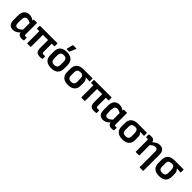

<svg xmlns="http://www.w3.org/2000/svg" viewBox="416 -2447 4368 4368"><g transform="rotate(45 2600.0 -263.5)"><path d="M194 12Q51 12 51 -166V-299Q51 -399 96.5 -451.5Q142 -504 228 -504Q265 -504 303 -489Q341 -474 367 -453V-480Q367 -492 379 -492H465Q477 -492 477 -480V-135Q477 -104 484 -95Q491 -86 510 -86Q517 -86 524 -87Q531 -88 538 -89Q549 -89 549 -78V-7Q549 3 537 6Q524 8 508 10Q492 12 478 12Q428 12 399.5 -8.5Q371 -29 367 -72Q327 -34 286.5 -11Q246 12 194 12ZM169 -178Q169 -90 236 -90Q264 -90 292.5 -105.5Q321 -121 359 -157V-369Q334 -384 308 -393.5Q282 -403 259 -403Q169 -403 169 -290Z M1069 12Q996 12 962.5 -21.5Q929 -55 929 -140V-393H763V-12Q763 0 751 0H656Q645 0 645 -12V-393H578Q566 -393 566 -405V-480Q566 -492 578 -492H1124Q1136 -492 1136 -480V-405Q1136 -393 1124 -393H1047V-143Q1047 -109 1056.5 -96.5Q1066 -84 1089 -84Q1100 -84 1111.5 -84.5Q1123 -85 1134 -86Q1145 -88 1145 -76V-8Q1145 2 1135 5Q1122 8 1103.5 10Q1085 12 1069 12Z M1427 12Q1321 12 1263.5 -39Q1206 -90 1206 -192V-300Q1206 -402 1263 -453Q1320 -504 1427 -504Q1533 -504 1590 -453Q1647 -402 1647 -300V-192Q1647 -90 1590.5 -39Q1534 12 1427 12ZM1427 -89Q1480 -89 1504.5 -116.5Q1529 -144 1529 -203V-289Q1529 -348 1504.5 -375.5Q1480 -403 1427 -403Q1373 -403 1348.5 -375.5Q1324 -348 1324 -289V-203Q1324 -144 1348.5 -116.5Q1373 -89 1427 -89ZM1380 -545Q1369 -545 1371 -557L1407 -702Q1409 -712 1420 -712H1516Q1529 -712 1523 -698L1462 -554Q1458 -545 1449 -545Z M1969 12Q1860 12 1805 -39.5Q1750 -91 1750 -183V-290Q1750 -387 1805 -439.5Q1860 -492 1974 -492H2253Q2264 -492 2264 -480V-405Q2264 -393 2252 -393L2136 -400V-397Q2158 -379 2173 -349.5Q2188 -320 2188 -272V-183Q2188 -91 2133 -39.5Q2078 12 1969 12ZM1969 -90Q2070 -90 2070 -186V-281Q2070 -335 2053 -361Q2036 -387 2013 -396H1974Q1925 -396 1896.5 -374.5Q1868 -353 1868 -294V-186Q1868 -90 1969 -90Z M2810 12Q2737 12 2703.5 -21.5Q2670 -55 2670 -140V-393H2504V-12Q2504 0 2492 0H2397Q2386 0 2386 -12V-393H2319Q2307 -393 2307 -405V-480Q2307 -492 2319 -492H2865Q2877 -492 2877 -480V-405Q2877 -393 2865 -393H2788V-143Q2788 -109 2797.5 -96.5Q2807 -84 2830 -84Q2841 -84 2852.5 -84.5Q2864 -85 2875 -86Q2886 -88 2886 -76V-8Q2886 2 2876 5Q2863 8 2844.5 10Q2826 12 2810 12Z M3090 12Q2947 12 2947 -166V-299Q2947 -399 2992.5 -451.5Q3038 -504 3124 -504Q3161 -504 3199 -489Q3237 -474 3263 -453V-480Q3263 -492 3275 -492H3361Q3373 -492 3373 -480V-135Q3373 -104 3380 -95Q3387 -86 3406 -86Q3413 -86 3420 -87Q3427 -88 3434 -89Q3445 -89 3445 -78V-7Q3445 3 3433 6Q3420 8 3404 10Q3388 12 3374 12Q3324 12 3295.5 -8.5Q3267 -29 3263 -72Q3223 -34 3182.5 -11Q3142 12 3090 12ZM3065 -178Q3065 -90 3132 -90Q3160 -90 3188.5 -105.5Q3217 -121 3255 -157V-369Q3230 -384 3204 -393.5Q3178 -403 3155 -403Q3065 -403 3065 -290Z M3720 12Q3611 12 3556 -39.5Q3501 -91 3501 -183V-290Q3501 -387 3556 -439.5Q3611 -492 3725 -492H4004Q4015 -492 4015 -480V-405Q4015 -393 4003 -393L3887 -400V-397Q3909 -379 3924 -349.5Q3939 -320 3939 -272V-183Q3939 -91 3884 -39.5Q3829 12 3720 12ZM3720 -90Q3821 -90 3821 -186V-281Q3821 -335 3804 -361Q3787 -387 3764 -396H3725Q3676 -396 3647.5 -374.5Q3619 -353 3619 -294V-186Q3619 -90 3720 -90Z M4147 0Q4136 0 4136 -12V-362Q4136 -390 4129 -398Q4122 -406 4105 -406Q4098 -406 4091.5 -405Q4085 -404 4078 -404Q4066 -404 4066 -415V-485Q4066 -495 4079 -498Q4094 -501 4112 -502.5Q4130 -504 4144 -504Q4190 -504 4217 -482.5Q4244 -461 4247 -422Q4287 -460 4328 -482Q4369 -504 4421 -504Q4566 -504 4566 -339V173Q4566 185 4555 185H4460Q4448 185 4448 173V-320Q4448 -402 4379 -402Q4348 -402 4318.5 -386Q4289 -370 4254 -336V-12Q4254 0 4242 0Z M4900 12Q4791 12 4736 -39.5Q4681 -91 4681 -183V-290Q4681 -387 4736 -439.5Q4791 -492 4905 -492H5184Q5195 -492 5195 -480V-405Q5195 -393 5183 -393L5067 -400V-397Q5089 -379 5104 -349.5Q5119 -320 5119 -272V-183Q5119 -91 5064 -39.5Q5009 12 4900 12ZM4900 -90Q5001 -90 5001 -186V-281Q5001 -335 4984 -361Q4967 -387 4944 -396H4905Q4856 -396 4827.5 -374.5Q4799 -353 4799 -294V-186Q4799 -90 4900 -90Z"/></g></svg>

Font: Sofia Sans
Style: Bold
Weight: 700
Designer: Botio Nikoltchev, Ani Petrova
Foundry: lettersoup
Version: Version 4.100; ttfautohint (v1.8.4.7-5d5b)